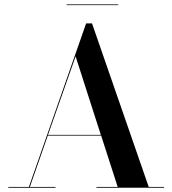

<svg xmlns="http://www.w3.org/2000/svg" viewBox="-20 -874 802 894"><path d="M290.5 -853.5V-850H530.5V-853.5ZM18.5 -3.5V0H238.5V-3.5H119L202.5 -242.5H451L528 -3.5H429V0H744V-3.5H672.5L408.5 -765H381L114.5 -3.5ZM332 -611.5 449.5 -246H203.5Z"/></svg>

Font: Bodoni* 48pt Medium
Style: Regular
Weight: 500
Version: Version 2.3